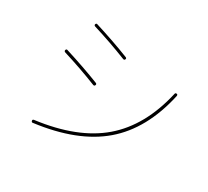

<svg xmlns="http://www.w3.org/2000/svg" viewBox="-142 -946 1284 1183"><g transform="rotate(30 500.0 -354.0)"><path d="M190.4 0Q188.5 -8.8 198.2 -10.7Q487.3 -47.9 648.4 -186Q809.6 -324.2 868.2 -582Q870.1 -591.8 879.9 -589.8Q888.7 -588.9 886.7 -577.1Q828.1 -311.5 663.1 -170.4Q498 -29.3 201.2 8.8Q192.4 10.7 190.4 0ZM158.2 -466.8Q147.5 -470.7 150.4 -480.5Q154.3 -490.2 163.1 -486.3Q300.8 -443.4 415 -398.4Q423.8 -394.5 419.9 -385.3Q416 -376 406.2 -379.9Q283.2 -428.7 158.2 -466.8ZM238.3 -697.3Q227.5 -701.2 230.5 -710Q234.4 -719.7 243.2 -715.8Q380.9 -672.9 495.1 -627.9Q503.9 -624 500 -615.2Q496.1 -606.4 486.3 -610.4Q363.3 -659.2 238.3 -697.3Z"/></g></svg>

Font: Rounded-L Mgen+ 2m thin
Style: Regular
Weight: 100
Designer: [Source Han Sans]
Ryoko NISHIZUKA  (kana & ideographs); Paul D. Hunt (Latin, Greek & Cyrillic); Wenlong ZHANG  (bopomofo
Version: Version 1.059.20150602